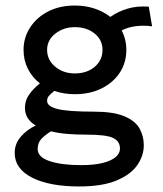

<svg xmlns="http://www.w3.org/2000/svg" viewBox="-20 -497 590 693"><path d="M250 -157Q210 -157 176 -169Q164 -159 157 -151.5Q150 -144 150 -133Q150 -113 188 -103.5Q226 -94 319 -94Q389 -94 428.5 -77.5Q468 -61 483.5 -33.5Q499 -6 499 27Q499 65 475.5 99Q452 133 400.5 154.5Q349 176 266 176Q158 176 95.5 144Q33 112 33 55Q33 22 55 -3.5Q77 -29 109 -44Q70 -67 70 -108Q70 -134 85 -155.5Q100 -177 124 -196Q96 -218 80.5 -249Q65 -280 65 -317Q65 -361 88.5 -397.5Q112 -434 153.5 -455.5Q195 -477 250 -477Q289 -477 321.5 -466Q354 -455 378 -436Q407 -456 441 -466Q475 -476 517 -473L529 -402Q499 -406 470.5 -402.5Q442 -399 419 -387Q436 -355 436 -317Q436 -271 412.5 -235Q389 -199 347 -178Q305 -157 250 -157ZM250 -232Q294 -232 322 -256Q350 -280 350 -317Q350 -353 321.5 -376Q293 -399 250 -399Q209 -399 179.5 -375.5Q150 -352 150 -317Q150 -281 179 -256.5Q208 -232 250 -232ZM116 41Q116 70 159 84.5Q202 99 272 99Q340 99 376.5 82.5Q413 66 413 39Q413 13 388.5 1Q364 -11 293 -11Q257 -11 224.5 -13.5Q192 -16 164 -23Q143 -10 129.5 4Q116 18 116 41Z"/></svg>

Font: Inconsolata SemiExpanded SemiBold
Style: Regular
Weight: 600
Width: 6
Monospace: yes
Designer: Raph Levien, Cyreal, Brenton Simpson
Foundry: Raph Levien, Cyreal, Google
Version: Version 3.001; ttfautohint (v1.8.2.53-6de2)